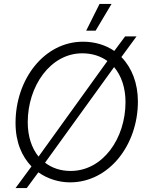

<svg xmlns="http://www.w3.org/2000/svg" viewBox="-20 -920 747 976"><path d="M59 36H116L175 -44C223 -10 281 7 336 7C535 7 681 -184 681 -404C681 -497 650 -576 597 -630L674 -735H616L561 -661C517 -691 463 -708 402 -708C205 -708 59 -518 59 -295C59 -196 92 -124 140 -74ZM339 -51C288 -51 244 -66 209 -93L560 -579C597 -535 618 -474 618 -401C618 -216 503 -51 339 -51ZM547 -900H486L418 -764H466ZM121 -299C121 -482 236 -649 398 -649C448 -649 491 -635 526 -610L176 -124C141 -167 121 -227 121 -299Z"/></svg>

Font: Fixel Text 20240404 Light
Style: Italic
Weight: 300
Width: 4
Italic angle: -10°
Designer: AlfaBravo + MacPaw
Foundry: Kyrylo Tkachov, Marchela Mozhyna, Serhii Makarenko, Maria Weinstein, Zakhar Kryvoshyya
Version: Version 1.211;Glyphs 3.2 (3225)